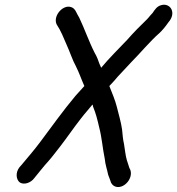

<svg xmlns="http://www.w3.org/2000/svg" viewBox="-20 -738 737 799"><path d="M649 -716C633 -711 625 -699 615 -684L604 -672C600 -667 596 -662 592 -658C566 -633 536 -603 509 -572C473 -534 435 -497 401 -456L394 -472C389 -487 383 -503 374 -518C350 -565 332 -618 310 -664C304 -675 299 -683 297 -688C292 -699 284 -708 269 -710C236 -714 200 -668 216 -636C233 -611 245 -580 258 -550C271 -522 281 -489 296 -462C310 -434 318 -409 331 -380C320 -367 307 -354 294 -339C242 -277 193 -208 145 -144C121 -112 94 -81 69 -51L61 -42C43 -19 48 9 61 20C79 34 109 22 122 4C142 -20 160 -44 182 -68C198 -86 214 -108 230 -128C258 -164 287 -207 317 -245C332 -265 349 -283 365 -303C366 -300 367 -298 367 -295C380 -263 385 -241 393 -207C404 -165 407 -120 416 -77C418 -53 426 -32 430 -11C433 -2 436 6 439 13L442 22C447 32 455 38 466 40C500 45 535 2 522 -32L518 -40C515 -48 511 -64 508 -71C502 -91 500 -116 496 -139C491 -161 491 -171 488 -199C484 -229 473 -265 466 -294C460 -319 445 -355 435 -380C451 -397 463 -410 470 -419C484 -435 514 -465 526 -479C562 -515 606 -568 643 -600C656 -612 669 -628 680 -644L687 -653C713 -691 685 -728 649 -716Z"/></svg>

Font: Electronic
Style: CircIt
Weight: 900
Version: Version 1.011